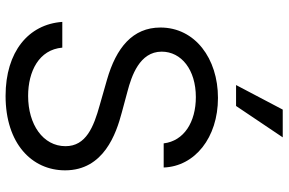

<svg xmlns="http://www.w3.org/2000/svg" viewBox="-190 -816 1019 678"><g transform="rotate(90 319.0 -476.5)"><path d="M485.8 -545.5H571C567.1 -655.2 465.9 -737.2 325.3 -737.2C186.1 -737.2 76.7 -656.2 76.7 -534.1C76.7 -436.1 147.7 -377.8 261.4 -345.2L350.9 -319.6C427.6 -298.3 495.7 -271.3 495.7 -198.9C495.7 -119.3 419 -66.8 318.2 -66.8C231.5 -66.8 154.8 -105.1 147.7 -187.5H56.8C65.3 -68.2 161.9 12.8 318.2 12.8C485.8 12.8 581 -79.5 581 -197.4C581 -333.8 451.7 -377.8 376.4 -397.7L302.6 -417.6C248.6 -431.8 161.9 -460.2 161.9 -538.4C161.9 -608 225.9 -659.1 322.4 -659.1C410.5 -659.1 477.3 -617.2 485.8 -545.5ZM279.8 -801.1H353.7L464.5 -965.9H366.5Z"/></g></svg>

Font: Margiela Sans
Style: Regular
Weight: 400
Designer: Stefan Endress, Andreas Faust
Version: Version 1.100;FEAKit 1.0